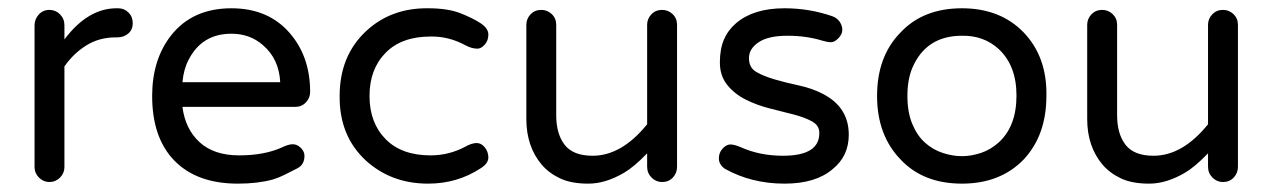

<svg xmlns="http://www.w3.org/2000/svg" viewBox="-20 -436 3074 464"><path d="M135.7 -340.8Q192.4 -416 261.7 -416H265.6Q280.3 -416 290.5 -405.8Q300.8 -395.5 300.8 -379.9Q300.8 -364.3 290 -355Q279.3 -345.7 263.7 -345.7H259.8Q219.7 -345.7 188.5 -326.2Q157.2 -306.6 135.7 -275.4V-32.2Q135.7 -17.6 125 -6.8Q114.3 3.9 99.6 3.9Q85 3.9 74.2 -6.8Q63.5 -17.6 63.5 -32.2V-375Q63.5 -389.6 73.7 -400.9Q84 -412.1 99.6 -412.1Q114.3 -412.1 125 -401.4Q135.7 -390.6 135.7 -375Z M662.1 -80.1Q675.8 -86.9 686.5 -87.4Q697.3 -87.9 706.5 -79.1Q715.8 -70.3 715.8 -59.6Q715.8 -38.1 698.7 -29.3Q681.6 -20.5 668 -13.7Q654.3 -6.8 638.7 -2Q602.5 7.8 554.7 7.8Q456.1 7.8 401.9 -47.4Q347.7 -102.5 347.7 -204.1Q347.7 -292 393.6 -350.6Q445.3 -416 539.1 -416Q628.9 -416 680.7 -355.5Q729.5 -298.8 729.5 -213.9Q729.5 -199.2 719.2 -188.5Q709 -177.7 693.4 -177.7H420.9Q427.7 -124 462.4 -92.3Q497.1 -60.5 558.1 -60.5Q619.1 -60.5 662.1 -80.1ZM539.1 -354.5Q467.8 -354.5 435.5 -291Q423.8 -268.6 420.9 -237.3H657.2Q654.3 -293.9 615.2 -327.1Q584 -354.5 539.1 -354.5Z M1020.5 -60.5Q1065.4 -60.5 1105.5 -82Q1119.1 -89.8 1130.9 -90.3Q1142.6 -90.8 1151.4 -80.1Q1160.2 -69.3 1160.2 -55.2Q1160.2 -41 1141.6 -29.3Q1085 7.8 1014.6 7.8Q925.8 7.8 864.3 -47.9Q799.8 -107.4 800.8 -204.1Q800.8 -300.8 864.3 -360.4Q924.8 -417 1014.6 -416Q1062.5 -416 1093.3 -403.8Q1124 -391.6 1142.1 -379.4Q1160.2 -367.2 1160.2 -352.5Q1160.2 -337.9 1151.4 -328.1Q1142.6 -318.4 1133.8 -318.4Q1120.1 -318.4 1105.5 -326.2Q1064.5 -348.6 1020.5 -347.7Q950.2 -347.7 911.6 -308.1Q873 -268.6 873 -204.1Q873 -139.6 911.6 -100.1Q950.2 -60.5 1020.5 -60.5Z M1412.1 -59.6Q1482.4 -59.6 1543.9 -135.7V-376Q1543.9 -390.6 1554.2 -401.4Q1564.5 -412.1 1580.1 -412.1Q1594.7 -412.1 1605.5 -401.9Q1616.2 -391.6 1616.2 -376V-33.2Q1616.2 -17.6 1606 -6.8Q1595.7 3.9 1580.1 3.9Q1565.4 3.9 1554.7 -6.8Q1543.9 -17.6 1543.9 -33.2V-65.4Q1511.7 -32.2 1488.3 -18.6Q1443.4 7.8 1401.9 7.8Q1360.4 7.8 1333.5 -4.9Q1306.6 -17.6 1289.1 -38.1Q1252 -82 1252 -148.4V-376Q1252 -390.6 1262.2 -401.4Q1272.5 -412.1 1288.1 -412.1Q1302.7 -412.1 1313.5 -401.9Q1324.2 -391.6 1324.2 -376V-157.2Q1324.2 -112.3 1344.7 -85.9Q1365.2 -59.6 1412.1 -59.6Z M1872.1 -59.6Q1960.9 -59.6 1960 -115.2Q1960 -132.8 1942.4 -142.6Q1924.8 -152.3 1898.4 -159.2Q1872.1 -166 1840.8 -173.8Q1809.6 -181.6 1782.2 -195.3Q1754.9 -209 1737.3 -231Q1719.7 -252.9 1719.7 -285.2Q1719.7 -317.4 1729.5 -340.3Q1739.3 -363.3 1758.8 -379.9Q1800.8 -416 1876 -416Q1936.5 -416 1992.2 -396.5Q2002.9 -392.6 2009.3 -383.3Q2015.6 -374 2015.6 -363.8Q2015.6 -353.5 2006.3 -343.8Q1997.1 -334 1988.3 -334Q1979.5 -334 1966.8 -337.9Q1928.7 -349.6 1882.8 -349.6Q1836.9 -349.6 1813.5 -334Q1790 -318.4 1790 -295.4Q1790 -272.5 1807.6 -262.2Q1825.2 -252 1852.1 -244.1Q1878.9 -236.3 1910.6 -229.5Q1942.4 -222.7 1968.8 -209Q2031.2 -176.8 2031.2 -110.4Q2031.2 -58.6 1992.2 -27.3Q1951.2 7.8 1876 7.8Q1795.9 7.8 1731.4 -28.3Q1717.8 -38.1 1717.3 -52.2Q1716.8 -66.4 1726.1 -76.7Q1735.4 -86.9 1745.1 -86.9Q1754.9 -86.9 1770.5 -80.1Q1816.4 -59.6 1872.1 -59.6Z M2304.7 -416Q2397.5 -416 2454.1 -357.4Q2510.7 -297.9 2508.8 -204.1Q2508.8 -109.4 2454.1 -50.8Q2397.5 7.8 2304.7 7.8Q2210.9 7.8 2156.2 -50.8Q2099.6 -109.4 2099.6 -204.1Q2099.6 -299.8 2156.2 -357.4Q2210.9 -416 2304.7 -416ZM2393.6 -91.8Q2436.5 -130.9 2436.5 -205.1Q2436.5 -277.3 2393.6 -317.4Q2357.4 -350.6 2304.7 -349.6Q2217.8 -349.6 2184.6 -271.5Q2172.9 -243.2 2172.9 -204.1Q2172.9 -165 2184.6 -136.7Q2196.3 -108.4 2215.3 -91.3Q2234.4 -74.2 2258.3 -66.4Q2282.2 -58.6 2304.7 -58.6Q2327.1 -58.6 2350.6 -66.4Q2374 -74.2 2393.6 -91.8Z M2767.6 -59.6Q2837.9 -59.6 2899.4 -135.7V-376Q2899.4 -390.6 2909.7 -401.4Q2919.9 -412.1 2935.5 -412.1Q2950.2 -412.1 2960.9 -401.9Q2971.7 -391.6 2971.7 -376V-33.2Q2971.7 -17.6 2961.4 -6.8Q2951.2 3.9 2935.5 3.9Q2920.9 3.9 2910.2 -6.8Q2899.4 -17.6 2899.4 -33.2V-65.4Q2867.2 -32.2 2843.8 -18.6Q2798.8 7.8 2757.3 7.8Q2715.8 7.8 2689 -4.9Q2662.1 -17.6 2644.5 -38.1Q2607.4 -82 2607.4 -148.4V-376Q2607.4 -390.6 2617.7 -401.4Q2627.9 -412.1 2643.6 -412.1Q2658.2 -412.1 2668.9 -401.9Q2679.7 -391.6 2679.7 -376V-157.2Q2679.7 -112.3 2700.2 -85.9Q2720.7 -59.6 2767.6 -59.6Z"/></svg>

Font: NTR
Style: Regular
Weight: 400
Designer: Purushoth Kumar Guthula
Foundry: Silicon Andhra, USA.
Version: Version 1.0.5; ttfautohint (v1.2.25-373a) -l 7 -r 28 -G 50 -